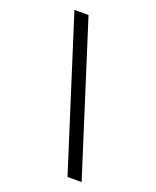

<svg xmlns="http://www.w3.org/2000/svg" viewBox="-173 -922 945 1164"><g transform="rotate(20 300.0 -340.0)"><path d="M408 143 101 -823H192L499 143Z"/></g></svg>

Font: Iosevka Aile
Style: Italic
Weight: 400
Italic angle: -9°
Designer: Belleve Invis
Foundry: Belleve Invis
Version: Version 28.0.1; ttfautohint (v1.8.4)